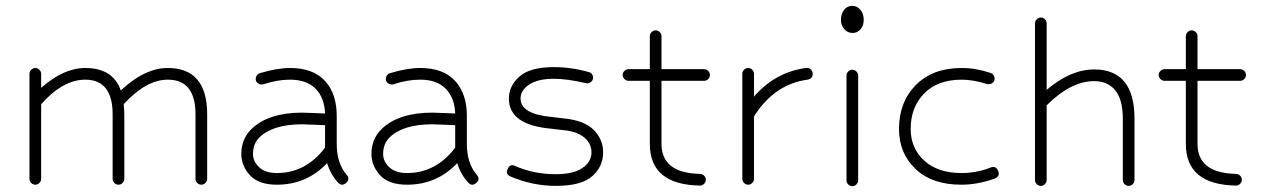

<svg xmlns="http://www.w3.org/2000/svg" viewBox="-20 -627 4320 658"><path d="M81 -14V-374Q81 -382 87 -388Q93 -394 101 -394Q109 -394 115 -388Q121 -382 121 -374V-326Q198 -394 272 -394Q367 -394 394 -317Q476 -394 555 -394Q690 -394 690 -235V-14Q690 -6 684 0Q678 6 670 6Q662 6 656 0Q650 -6 650 -14V-235Q650 -354 555 -354Q481 -354 404 -270Q406 -248 406 -235V-14Q406 -6 400 0Q394 6 386 6Q378 6 372 0Q366 -6 366 -14V-235Q366 -354 272 -354Q196 -354 121 -270V-14Q121 -6 115 0Q109 6 101 6Q93 6 87 0Q81 -6 81 -14Z M929 6Q866 6 836.5 -26.5Q807 -59 807 -99Q807 -151 842 -185Q900 -241 1016 -241Q1030 -241 1059 -239.5Q1088 -238 1094 -238Q1092 -292 1061.5 -323Q1031 -354 974 -354Q930 -354 882 -338Q874 -336 866.5 -340Q859 -344 857 -351Q855 -359 859 -366.5Q863 -374 870 -376Q929 -394 974 -394Q1053 -394 1093.5 -350Q1134 -306 1134 -230V-134Q1134 -67 1168 -28Q1181 -13 1166 0Q1151 13 1138 -2Q1113 -29 1101 -68Q1031 6 929 6ZM1094 -121V-198Q1088 -198 1059 -199.5Q1030 -201 1016 -201Q916 -201 870 -157Q847 -135 847 -99Q847 -74 868 -54Q889 -34 929 -34Q1028 -34 1094 -121Z M1375 6Q1312 6 1282.5 -26.5Q1253 -59 1253 -99Q1253 -151 1288 -185Q1346 -241 1462 -241Q1476 -241 1505 -239.5Q1534 -238 1540 -238Q1538 -292 1507.5 -323Q1477 -354 1420 -354Q1376 -354 1328 -338Q1320 -336 1312.5 -340Q1305 -344 1303 -351Q1301 -359 1305 -366.5Q1309 -374 1316 -376Q1375 -394 1420 -394Q1499 -394 1539.5 -350Q1580 -306 1580 -230V-134Q1580 -67 1614 -28Q1627 -13 1612 0Q1597 13 1584 -2Q1559 -29 1547 -68Q1477 6 1375 6ZM1540 -121V-198Q1534 -198 1505 -199.5Q1476 -201 1462 -201Q1362 -201 1316 -157Q1293 -135 1293 -99Q1293 -74 1314 -54Q1335 -34 1375 -34Q1474 -34 1540 -121Z M1885 10Q1805 10 1730 -22Q1711 -30 1720 -48Q1728 -67 1746 -58Q1809 -30 1885 -30Q1944 -30 1975.5 -51Q2007 -72 2007 -105Q2007 -135 1982 -156Q1957 -177 1910 -181L1868 -186Q1724 -199 1724 -289Q1724 -333 1760.5 -365Q1797 -397 1878 -397Q1938 -397 1998 -380Q2006 -378 2010 -371Q2014 -364 2012 -356Q2010 -349 2003 -344.5Q1996 -340 1988 -342Q1924 -357 1878 -357Q1824 -357 1794 -337.5Q1764 -318 1764 -289Q1764 -236 1872 -226L1914 -221Q1983 -214 2015 -181.5Q2047 -149 2047 -105Q2047 -56 2009.5 -23Q1972 10 1885 10Z M2393 -350H2247V-134Q2247 -34 2379 -31Q2387 -31 2393 -25Q2399 -19 2399 -11Q2399 -3 2393 3Q2387 9 2379 9Q2207 6 2207 -134V-350H2134Q2126 -350 2120 -356Q2114 -362 2114 -370Q2114 -378 2120 -384Q2126 -390 2134 -390H2207V-503Q2207 -511 2213 -517Q2219 -523 2227 -523Q2235 -523 2241 -517Q2247 -511 2247 -503V-390H2393Q2401 -390 2407 -384Q2413 -378 2413 -370Q2413 -362 2407 -356Q2401 -350 2393 -350Z M2524 -14V-374Q2524 -382 2530 -388Q2536 -394 2544 -394Q2552 -394 2558 -388Q2564 -382 2564 -374V-296Q2637 -380 2742 -394Q2761 -396 2765 -377Q2767 -358 2748 -354Q2634 -339 2564 -228V-14Q2564 -6 2558 0Q2552 6 2544 6Q2536 6 2530 0Q2524 -6 2524 -14Z M2881 -9V-368Q2881 -376 2887 -382Q2893 -388 2901 -388Q2909 -388 2915 -382Q2921 -376 2921 -368V-9Q2921 -1 2915 5Q2909 11 2901 11Q2893 11 2887 5Q2881 -1 2881 -9ZM2902 -514Q2885 -514 2873.5 -527Q2862 -540 2862 -559Q2862 -580 2873 -593.5Q2884 -607 2901 -607Q2917 -607 2928.5 -593.5Q2940 -580 2940 -559Q2940 -539 2929 -526.5Q2918 -514 2902 -514Z M3275 6Q3174 6 3117.5 -48Q3061 -102 3061 -185Q3061 -277 3118.5 -335.5Q3176 -394 3276 -394Q3324 -394 3375 -377Q3382 -375 3386 -367.5Q3390 -360 3388 -352Q3386 -345 3378.5 -341Q3371 -337 3363 -339Q3314 -354 3276 -354Q3194 -354 3147.5 -307Q3101 -260 3101 -185Q3101 -119 3147.5 -76.5Q3194 -34 3275 -34Q3328 -34 3375 -53Q3393 -60 3401 -41Q3408 -23 3389 -15Q3330 6 3275 6Z M3527 -10V-547Q3527 -555 3533 -561Q3539 -567 3547 -567Q3555 -567 3561 -561Q3567 -555 3567 -547V-319Q3649 -389 3730 -389Q3868 -389 3868 -220V-10Q3868 -2 3862 4Q3856 10 3848 10Q3840 10 3834 4Q3828 -2 3828 -10V-220Q3828 -286 3802 -317.5Q3776 -349 3730 -349Q3650 -349 3567 -266V-10Q3567 -2 3561 4Q3555 10 3547 10Q3539 10 3533 4Q3527 -2 3527 -10Z M4230 -350H4084V-134Q4084 -34 4216 -31Q4224 -31 4230 -25Q4236 -19 4236 -11Q4236 -3 4230 3Q4224 9 4216 9Q4044 6 4044 -134V-350H3971Q3963 -350 3957 -356Q3951 -362 3951 -370Q3951 -378 3957 -384Q3963 -390 3971 -390H4044V-503Q4044 -511 4050 -517Q4056 -523 4064 -523Q4072 -523 4078 -517Q4084 -511 4084 -503V-390H4230Q4238 -390 4244 -384Q4250 -378 4250 -370Q4250 -362 4244 -356Q4238 -350 4230 -350Z"/></svg>

Font: Hoogli Light
Style: Regular
Weight: 300
Designer: Anand Singh Naorem
Foundry: Brand New Type
Version: Version 1.00 b007